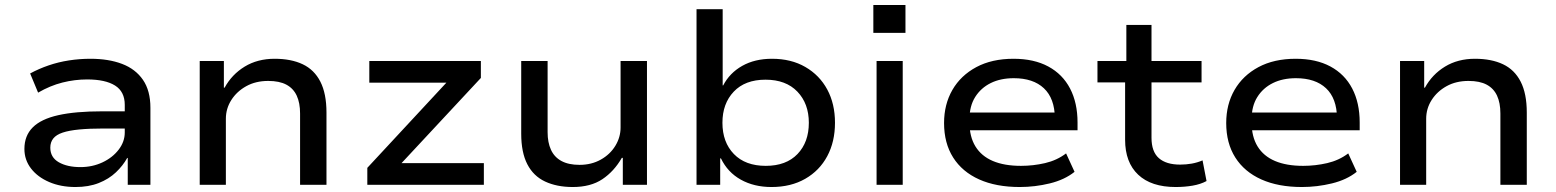

<svg xmlns="http://www.w3.org/2000/svg" viewBox="-20 -742 6249 771"><path d="M283 9Q224 9 177.5 -11Q131 -31 104.5 -65.5Q78 -100 78 -144Q78 -197 111.5 -230.5Q145 -264 214 -279.5Q283 -295 391 -295H498V-226H397Q338 -226 297.5 -222Q257 -218 231.5 -209.5Q206 -201 194 -186Q182 -171 182 -149Q182 -110 216 -90.5Q250 -71 303 -71Q351 -71 391.5 -90Q432 -109 456.5 -141Q481 -173 481 -210V-321Q481 -374 442 -398.5Q403 -423 330 -423Q280 -423 230.5 -410.5Q181 -398 133 -370L101 -447Q136 -466 175.5 -479.5Q215 -493 257.5 -499.5Q300 -506 343 -506Q416 -506 470 -485.5Q524 -465 554 -421.5Q584 -378 584 -309V0H493V-107L491 -108Q474 -77 445.5 -50Q417 -23 376.5 -7Q336 9 283 9Z M782 0V-497H879V-390H882Q911 -443 962.5 -474.5Q1014 -506 1083 -506Q1149 -506 1195.5 -484Q1242 -462 1266.5 -414Q1291 -366 1291 -290V0H1185V-286Q1185 -329 1171.5 -358Q1158 -387 1130 -402Q1102 -417 1057 -417Q1007 -417 969 -396Q931 -375 909 -340.5Q887 -306 887 -265V0Z M1455 0V-68L1805 -445L1811 -410H1463V-497H1911V-429L1558 -50L1553 -87H1923V0Z M2280 9Q2216 9 2169 -13Q2122 -35 2097.5 -82.5Q2073 -130 2073 -205V-497H2179V-211Q2179 -170 2192.5 -140.5Q2206 -111 2234.5 -95.5Q2263 -80 2307 -80Q2355 -80 2392.5 -101Q2430 -122 2451 -156.5Q2472 -191 2472 -230V-497H2578V0H2481V-108H2477Q2446 -54 2399 -22.5Q2352 9 2280 9Z M3078 9Q3008 9 2955 -20.5Q2902 -50 2875 -106H2872V0H2777V-705H2882V-399H2884Q2910 -449 2960.5 -477.5Q3011 -506 3080 -506Q3157 -506 3214 -473Q3271 -440 3302 -382.5Q3333 -325 3333 -249Q3333 -173 3302 -115Q3271 -57 3213.5 -24Q3156 9 3078 9ZM3055 -76Q3137 -76 3182.5 -123.5Q3228 -171 3228 -249Q3228 -326 3182 -374Q3136 -422 3054 -422Q2972 -422 2926.5 -374Q2881 -326 2881 -249Q2881 -171 2927 -123.5Q2973 -76 3055 -76Z M3487 -610V-722H3616V-610ZM3500 0V-497H3605V0Z M4075 9Q3980 9 3912 -21.5Q3844 -52 3807.5 -109.5Q3771 -167 3771 -248Q3771 -323 3804.5 -381Q3838 -439 3900.5 -472.5Q3963 -506 4050 -506Q4132 -506 4189.5 -475Q4247 -444 4277 -386.5Q4307 -329 4307 -250V-219H3851V-290H4237L4216 -268Q4215 -347 4172 -387.5Q4129 -428 4051 -428Q3998 -428 3958.5 -408.5Q3919 -389 3896 -352.5Q3873 -316 3873 -263V-251Q3873 -193 3897 -154Q3921 -115 3967 -95.5Q4013 -76 4080 -76Q4129 -76 4176.5 -87Q4224 -98 4261 -126L4295 -52Q4255 -20 4195.5 -5.5Q4136 9 4075 9Z M4701 9Q4603 9 4550.5 -40.5Q4498 -90 4498 -181V-411H4387V-497H4503V-642H4604V-497H4805V-411H4604V-189Q4604 -133 4633.5 -107Q4663 -81 4719 -81Q4743 -81 4765.5 -85Q4788 -89 4809 -98L4825 -15Q4801 -2 4769 3.5Q4737 9 4701 9Z M5208 9Q5113 9 5045 -21.5Q4977 -52 4940.5 -109.5Q4904 -167 4904 -248Q4904 -323 4937.5 -381Q4971 -439 5033.5 -472.5Q5096 -506 5183 -506Q5265 -506 5322.5 -475Q5380 -444 5410 -386.5Q5440 -329 5440 -250V-219H4984V-290H5370L5349 -268Q5348 -347 5305 -387.5Q5262 -428 5184 -428Q5131 -428 5091.5 -408.5Q5052 -389 5029 -352.5Q5006 -316 5006 -263V-251Q5006 -193 5030 -154Q5054 -115 5100 -95.5Q5146 -76 5213 -76Q5262 -76 5309.5 -87Q5357 -98 5394 -126L5428 -52Q5388 -20 5328.5 -5.5Q5269 9 5208 9Z M5602 0V-497H5699V-390H5702Q5731 -443 5782.5 -474.5Q5834 -506 5903 -506Q5969 -506 6015.5 -484Q6062 -462 6086.5 -414Q6111 -366 6111 -290V0H6005V-286Q6005 -329 5991.5 -358Q5978 -387 5950 -402Q5922 -417 5877 -417Q5827 -417 5789 -396Q5751 -375 5729 -340.5Q5707 -306 5707 -265V0Z"/></svg>

Font: Nunito Sans 7pt SemiExpanded Medium
Style: Regular
Weight: 500
Width: 6
Designer: Vernon Adams
Foundry: Vernon Adams
Version: Version 3.101;gftools[0.9.27]